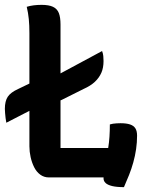

<svg xmlns="http://www.w3.org/2000/svg" viewBox="-46 -730 616 790"><path d="M155 0Q135 0 119.5 -11.5Q104 -23 94.5 -42Q85 -61 80 -83.5Q75 -106 75 -128Q75 -185 75 -243Q75 -301 75 -359.5Q75 -418 75 -476.5Q75 -535 75 -594Q75 -626 72.5 -651.5Q70 -677 64 -702Q77 -706 92 -708Q107 -710 125 -710Q155 -710 172 -702Q189 -694 196 -676.5Q203 -659 203 -629Q203 -570 203 -507.5Q203 -445 203 -380Q203 -315 203 -250Q203 -185 203 -121H412Q430 -121 442 -113.5Q454 -106 461 -91Q468 -76 470 -53Q472 -30 469 0ZM406 -218Q412 -220 419 -221Q426 -222 434 -222.5Q442 -223 450 -223Q474 -223 489 -218Q504 -213 511 -202Q518 -191 518 -172Q518 -144 514 -116.5Q510 -89 502.5 -62Q495 -35 485 -10Q475 15 464 40Q434 40 415.5 35.5Q397 31 388.5 23Q380 15 380 4Q380 -24 386.5 -54Q393 -84 399.5 -123.5Q406 -163 406 -218ZM374 -520Q378 -510 379 -499.5Q380 -489 380 -479Q380 -451 371 -430.5Q362 -410 344.5 -393.5Q327 -377 298 -364L208 -319Q196 -313 179 -310Q162 -307 145.5 -304.5Q129 -302 116 -295L-20 -225Q-22 -234 -23 -244Q-24 -254 -25 -264Q-26 -274 -26 -282Q-26 -314 -14 -332Q-2 -350 29 -364L118 -407Q129 -412 144.5 -414.5Q160 -417 176 -419.5Q192 -422 203 -428Z"/></svg>

Font: Recursive Casual SemiBold
Style: Regular
Weight: 600
Version: Version 1.047